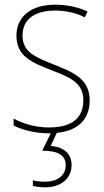

<svg xmlns="http://www.w3.org/2000/svg" viewBox="-20 -558 444 818"><path d="M285 145C285 98 253 68 196 64L222 8C316 -1 362 -53 362 -130C362 -226 287 -251 207 -284C132 -315 76 -334 76 -407C76 -477 130 -513 215 -513C260 -513 310 -502 341 -484L353 -509C317 -526 269 -538 215 -538C110 -538 50 -485 50 -407C50 -317 116 -292 199 -259C277 -229 335 -206 335 -131C335 -59 291 -15 189 -15C134 -15 82 -29 38 -53V-23C70 -7 125 10 189 10H196L160 84C225 84 260 102 260 146C260 191 222 216 173 216C152 216 136 215 120 210V234C135 238 153 240 173 240C239 240 285 203 285 145Z"/></svg>

Font: Noto Sans Arabic UI SmCn Th
Style: Regular
Weight: 100
Width: 4
Designer: Monotype Design Team, Nadine Chahine and Nizar Qandah
Foundry: Monotype Imaging Inc.
Version: Version 2.010